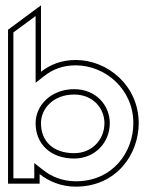

<svg xmlns="http://www.w3.org/2000/svg" viewBox="-20 -686 547 717"><path d="M10 0H128V-36C162 -9 208 11 263 11C415 11 498 -110 498 -226C498 -366 382 -462 263 -462C210 -462 168 -445 133 -418V-666L10 -575ZM30 -20V-565L113 -626V-377L145 -402C177 -427 214 -442 263 -442C372 -442 478 -354 478 -226C478 -119 402 -9 263 -9C213 -9 171 -27 140 -52L108 -77V-20ZM113 -226C113 -148 169 -94 257 -94C334 -94 390 -153 390 -226C390 -293 338 -353 257 -353C171 -353 113 -293 113 -226ZM133 -226C133 -281 180 -333 257 -333C327 -333 370 -282 370 -226C370 -164 323 -114 257 -114C178 -114 133 -159 133 -226Z"/></svg>

Font: Charger Pro
Style: Ol
Weight: 900
Designer: Jasper
Foundry: Cannot Into Space Fonts
Version: Version 1.09